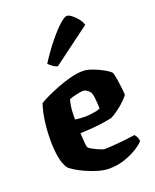

<svg xmlns="http://www.w3.org/2000/svg" viewBox="-145 -868 771 952"><g transform="rotate(-20 240.5 -392.0)"><path d="M265 0Q238 0 206 -9.5Q174 -19 144.5 -32.5Q115 -46 94 -59.5Q73 -73 68 -80Q51 -106 44.5 -146.5Q38 -187 38 -230Q38 -267 41.5 -303.5Q45 -340 51.5 -371Q58 -402 65 -419Q79 -428 107.5 -441.5Q136 -455 171 -468.5Q206 -482 241.5 -491Q277 -500 306 -500Q327 -500 354.5 -490Q382 -480 407.5 -466Q433 -452 444 -440Q449 -425 453 -400Q457 -375 459.5 -351.5Q462 -328 462 -317Q448 -299 429.5 -282.5Q411 -266 392.5 -253Q374 -240 360 -233Q333 -227 304 -223Q275 -219 246 -217Q217 -215 190 -214Q192 -180 193.5 -160.5Q195 -141 199 -136Q202 -132 212 -126Q222 -120 235 -114Q248 -108 259.5 -103.5Q271 -99 277 -99Q292 -99 312 -100.5Q332 -102 354.5 -104Q377 -106 398.5 -108.5Q420 -111 438 -114Q443 -109 448 -100Q453 -91 455 -77Q444 -63 415.5 -45Q387 -27 348.5 -13.5Q310 0 265 0ZM247 -283Q260 -284 273 -285.5Q286 -287 298.5 -289.5Q311 -292 321 -297Q321 -308 320 -324Q319 -340 317 -356.5Q315 -373 310 -384Q304 -392 297 -397.5Q290 -403 283.5 -405Q277 -407 273 -407Q266 -407 251.5 -404.5Q237 -402 222.5 -398Q208 -394 199 -390Q195 -377 192 -358Q189 -339 188.5 -320.5Q188 -302 188 -287Q203 -285 218 -284Q233 -283 247 -283ZM198 -564Q184 -568 171.5 -577.5Q159 -587 153 -594Q189 -650 223.5 -692.5Q258 -735 285 -759.5Q312 -784 325 -784Q335 -784 349.5 -773Q364 -762 377.5 -745.5Q391 -729 396 -711Z"/></g></svg>

Font: Texturina Medium 12pt ExtraBold
Style: Regular
Weight: 800
Version: Version 1.002